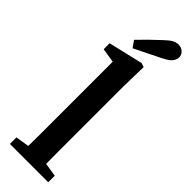

<svg xmlns="http://www.w3.org/2000/svg" viewBox="-308 -929 935 935"><g transform="rotate(45 159.5 -461.5)"><path d="M28 0V-45L134 -62H183L292 -45V0ZM97 0Q98 -35 98.5 -70.5Q99 -106 99 -141.5Q99 -177 99 -212V-637L25 -649V-690L203 -732L224 -725L221 -586V-212Q221 -177 221 -141.5Q221 -106 221.5 -70.5Q222 -35 223 0ZM97 -786Q122 -812 147.5 -837Q173 -862 198 -885Q220 -906 235.5 -914.5Q251 -923 267 -923Q287 -923 300 -910.5Q313 -898 313 -881Q313 -866 302 -851Q291 -836 259 -820Q225 -803 190.5 -786Q156 -769 121 -752Z"/></g></svg>

Font: Source Serif 4 18pt SemiBold
Style: Regular
Weight: 600
Designer: Frank Grießhammer
Foundry: Adobe Systems Incorporated
Version: Version 4.004;hotconv 1.0.116;makeotfexe 2.5.65601